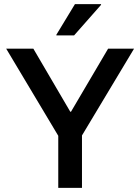

<svg xmlns="http://www.w3.org/2000/svg" viewBox="-20 -911 680 931"><path d="M262.5 0V-252.5L10 -675H141.7L320.8 -369.2H324.2L504.2 -675H630L377.5 -254.2V0ZM253.3 -739.2V-742.5L343.3 -890.8H470V-887.5L339.2 -739.2Z"/></svg>

Font: Funnel Display Medium
Style: Regular
Weight: 500
Designer: NORD ID, Kristian Moeller
Foundry: Dicotype
Version: Version 1.000